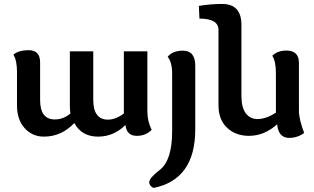

<svg xmlns="http://www.w3.org/2000/svg" viewBox="-20 -676 1580 965"><path d="M610.8 -46.9H609.4Q551.3 10.7 472.7 10.7Q390.6 10.7 353.5 -57.6Q288.6 10.7 200.7 10.7Q142.6 10.7 104 -31.7Q65.4 -74.2 65.4 -147V-316.4Q65.4 -341.3 61.3 -363.3Q57.1 -385.3 47.4 -401.4Q73.7 -423.8 124.5 -423.8Q181.6 -423.8 181.6 -362.3V-173.8Q181.6 -124 200.2 -99.9Q218.8 -75.7 255.4 -75.7Q299.3 -75.7 334 -106Q331.1 -122.6 331.1 -142.1V-418H448.7V-173.8Q448.7 -124 467.5 -99.4Q486.3 -74.7 522 -74.7Q561.5 -74.7 602.5 -105.5V-418H720.7V-115.7Q720.7 -66.9 742.2 -23.4Q712.4 6.8 667.5 6.8Q616.7 6.8 610.8 -46.9Z M751.5 268.6Q730 258.3 730 239.7Q730 218.8 782.2 178.7Q845.2 130.4 845.2 -16.1V-305.7Q845.2 -362.8 822.8 -390.6Q847.2 -421.4 899.4 -421.4Q961.4 -421.4 961.4 -345.2V-25.9Q961.4 226.6 751.5 268.6Z M1193.4 -194.8Q1193.4 -135.7 1215.3 -106.7Q1237.3 -77.6 1273.9 -77.6Q1316.4 -77.6 1366.7 -109.4V-311Q1366.7 -335.9 1362.5 -357.9Q1358.4 -379.9 1348.6 -396Q1375.5 -421.9 1419.4 -421.9Q1482.4 -421.9 1482.4 -360.4V-120.1Q1482.4 -76.2 1508.8 -7.8Q1474.6 17.1 1433.6 17.1Q1379.4 17.1 1373 -51.3Q1308.1 6.8 1231 6.8Q1164.6 6.8 1121.3 -33.9Q1078.1 -74.7 1078.1 -147V-525.9Q1078.1 -582.5 982.4 -582.5L979.5 -646.5Q1041 -656.2 1096.2 -656.2Q1193.4 -656.2 1193.4 -550.8Z"/></svg>

Font: Bainsley
Style: Bold
Weight: 700
Designer: Paul James MIller
Foundry: High-Logic / Made with FontCreator
Version: Version 1.411;March 28, 2021;FontCreator 13.0.0.2683 64-bit